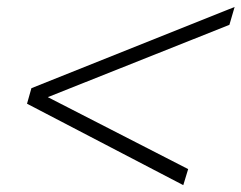

<svg xmlns="http://www.w3.org/2000/svg" viewBox="-20 -564 698 555"><path d="M509.8 -28.8 58.1 -264.2 70.8 -309.1 658.2 -543.9 643.1 -492.2 118.2 -283.2 523.9 -75.2Z"/></svg>

Font: Nyght Serif Medium Italic
Style: Regular
Weight: 500
Italic angle: -16°
Designer: Maksym Kobuzan
Version: Version 0.410;Glyphs 3.1.2 (3151)